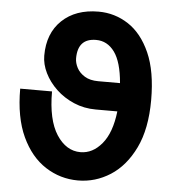

<svg xmlns="http://www.w3.org/2000/svg" viewBox="-53 -783 753 845"><g transform="rotate(5 323.5 -361.0)"><path d="M267.6 -522Q267.6 -501.5 278.8 -480.2Q290 -459 313.5 -444.6Q336.9 -430.2 373.5 -430.2H469.7Q461.9 -522.9 430.2 -566.7Q398.4 -610.4 348.6 -610.4Q267.6 -610.4 267.6 -522ZM34.2 -367.7H174.8Q174.8 -242.2 217 -177.2Q259.3 -112.3 322.3 -112.3Q376.5 -112.3 417.2 -161.4Q458 -210.4 468.8 -305.2H373.5Q321.3 -305.2 276.4 -324.5Q231.4 -343.8 198 -375.5Q164.6 -407.2 145.8 -445.6Q127 -483.9 127 -522Q127 -620.6 187.3 -678Q247.6 -735.4 348.6 -735.4Q420.4 -735.4 480.5 -696.3Q540.5 -657.2 576.7 -575.9Q612.8 -494.6 612.8 -367.7Q612.8 -240.7 572 -156.2Q531.2 -71.8 465.1 -29.5Q398.9 12.7 322.3 12.7Q244.1 12.7 178.5 -29.5Q112.8 -71.8 73.5 -156.2Q34.2 -240.7 34.2 -367.7Z"/></g></svg>

Font: Giphurs
Style: Bold
Weight: 700
Version: Version 0.920; ttfautohint (v1.8.4.7-5d5b)